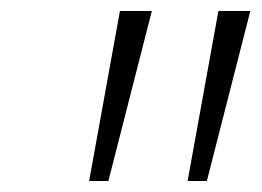

<svg xmlns="http://www.w3.org/2000/svg" viewBox="-20 -678 477 349"><path d="M142 -349 198 -658H256L177 -349ZM321 -349 377 -658H435L356 -349Z"/></svg>

Font: Ysabeau Infant Light
Style: Italic
Weight: 300
Italic angle: -12°
Designer: Christian Thalmann (Catharsis Fonts)
Version: Version 2.001;gftools[0.9.30]; featfreeze: ss01,ss02,lnum